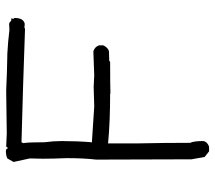

<svg xmlns="http://www.w3.org/2000/svg" viewBox="-59 -679 730 652"><g transform="rotate(-90 306.0 -353.0)"><path d="M134 -8H118L99 -23L91 -68L90 -391Q95 -434 95 -492Q93 -538 93 -572L94 -617L82 -672L94 -693Q104 -698 120 -698Q128 -697 129 -690L134 -697L179 -695L325 -697Q386 -694 451 -693Q490 -691 530 -686L551 -687Q556 -686 562 -680Q569 -680 571 -678L567 -674Q570 -671 571 -668Q571 -638 551 -634L537 -635L535 -633Q342 -640 149 -645L146 -639Q149 -621 149 -566Q153 -537 153 -509Q153 -456 149 -408L148 -406L271 -398L337 -400L376 -398L458 -401Q473 -396 478 -382V-367Q470 -351 458 -348L425 -347Q424 -344 421 -344Q342 -344 314 -343V-344Q219 -344 145 -351V-253Q147 -163 147 -72Q153 -60 153 -28Q151 -14 134 -8Z"/></g></svg>

Font: Yozai
Style: Regular
Weight: 400
Designer: LXGW / Y.OzVox
Foundry: LXGW / Y.OzVox
Version: Version 0.861;October 22, 2024